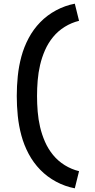

<svg xmlns="http://www.w3.org/2000/svg" viewBox="-20 -861 515 1042"><path d="M386 161Q333 151 284.5 125Q236 99 198.5 60.5Q161 22 135.5 -26Q110 -74 96 -126Q82 -178 76.5 -232Q71 -286 71 -340Q71 -394 76.5 -448Q82 -502 96 -554Q110 -606 135.5 -654Q161 -702 198.5 -740.5Q236 -779 284.5 -805Q333 -831 386 -841L409 -748Q368 -738 331.5 -715.5Q295 -693 268 -660Q241 -627 224 -588Q207 -549 197.5 -508Q188 -467 184.5 -424.5Q181 -382 181 -340Q181 -298 184.5 -255.5Q188 -213 197.5 -172Q207 -131 224 -92Q241 -53 268 -20Q295 13 331.5 35.5Q368 58 409 68Z"/></svg>

Font: Iosevka QP
Style: Bold
Weight: 700
Designer: Belleve Invis
Foundry: Belleve Invis
Version: Version 20.0.0; ttfautohint (v1.8.4)